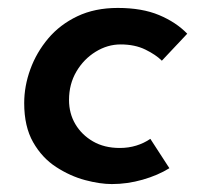

<svg xmlns="http://www.w3.org/2000/svg" viewBox="-20 -452 510 484"><path d="M407 -28Q378 -10 339.5 1Q301 12 262 12Q232 12 194.5 2Q157 -8 121.5 -31Q86 -54 63.5 -93.5Q41 -133 41 -192Q41 -235 56.5 -277.5Q72 -320 101.5 -355Q131 -390 175 -411Q219 -432 277 -432Q338 -432 381 -414Q424 -396 452 -367L388 -299Q373 -314 346.5 -327Q320 -340 284 -340Q251 -340 221 -321.5Q191 -303 172.5 -271.5Q154 -240 154 -200Q154 -166 170 -139Q186 -112 214.5 -95.5Q243 -79 282 -79Q304 -79 323.5 -85Q343 -91 359 -102Z"/></svg>

Font: Josefin Sans Thin SemiBold
Style: Italic
Weight: 600
Italic angle: -7°
Version: Version 2.000